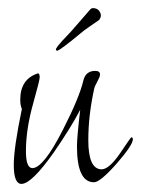

<svg xmlns="http://www.w3.org/2000/svg" viewBox="-20 -458 348 474"><path d="M33 -4Q14 -4 14 -51Q14 -72 19 -106.5Q24 -141 34 -189Q30 -198 30 -212Q30 -263 74 -277Q78 -276 78 -267Q78 -260 62 -203Q44 -139 44 -85Q44 -43 60 -43Q87 -43 135 -137Q176 -217 186 -260Q192 -283 215 -283Q227 -283 227 -274Q227 -269 220.5 -257Q214 -245 213 -241Q198 -174 198 -112Q198 -40 231 -40Q249 -40 276 -79Q303 -119 304 -119Q308 -119 308 -114Q308 -100 267 -53Q227 -8 212 -8Q170 -8 170 -97Q170 -108 172 -130.5Q174 -153 178 -187Q166 -164 149.5 -137.5Q133 -111 113 -82Q58 -4 33 -4ZM122 -333Q118 -332 118 -337Q123 -346 133.5 -357Q144 -368 156 -381L203 -435Q206 -438 209 -438Q225 -438 229 -422V-420Q229 -417 228 -414.5Q227 -412 225 -409Q217 -403 202 -393Q187 -383 178 -375Q131 -336 122 -333Z"/></svg>

Font: Shalimar
Style: Regular
Weight: 400
Designer: Robert E. Leuschke
Foundry: Robert E. Leuschke
Version: Version 1.010; ttfautohint (v1.8.3)